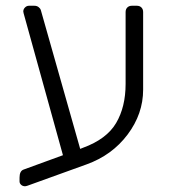

<svg xmlns="http://www.w3.org/2000/svg" viewBox="-20 -591 596 668"><path d="M456 -571Q466 -571 472 -565Q478 -559 478 -549V-279Q478 -195 424 -123Q370 -51 281 -19L76 55Q70 57 67 57Q59 57 53.5 52Q48 47 48 40V27Q48 4 62 -1L199 -51L66 -531Q61 -548 61 -551Q61 -559 67 -565Q73 -571 81 -571H99Q108 -571 114 -566.5Q120 -562 122 -556L259 -73L269 -77Q351 -107 384 -163Q417 -219 417 -299V-549Q417 -559 423 -565Q429 -571 439 -571Z"/></svg>

Font: Rubik AZ
Style: Regular
Weight: 300
Designer: Hubert and Fischer
Foundry: Hubert & Fischer
Version: Version 2.000